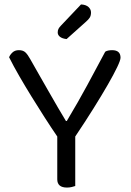

<svg xmlns="http://www.w3.org/2000/svg" viewBox="-20 -840 590 865"><path d="M523 -580Q523 -569 508 -537.5Q493 -506 466 -459Q439 -412 401.5 -352Q364 -292 319 -225V-2Q314 0 303.5 2.5Q293 5 282 5Q238 5 238 -32V-225Q210 -266 180.5 -312Q151 -358 122 -405Q93 -452 67 -497Q41 -542 21 -582Q25 -593 36 -603.5Q47 -614 65 -614Q84 -614 94.5 -604Q105 -594 116 -574Q132 -546 153.5 -508Q175 -470 197.5 -431Q220 -392 241 -355.5Q262 -319 277 -295H281Q333 -382 373.5 -457Q414 -532 454 -607Q460 -611 468.5 -612.5Q477 -614 485 -614Q523 -614 523 -580ZM345 -820Q367 -819 378.5 -808.5Q390 -798 390 -784Q390 -770 384.5 -761Q379 -752 365 -740L280 -664Q261 -666 250.5 -674Q240 -682 240 -694Q240 -704 244 -711Q248 -718 254 -724Z"/></svg>

Font: Baloo Chettan 2
Style: Regular
Weight: 400
Designer: Maithili Shingre, Unnati Kotecha and Ek Type
Foundry: Ek Type
Version: Version 1.640;hotconv 1.0.111;makeotfexe 2.5.65597; ttfautoh